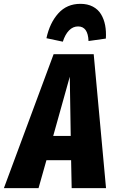

<svg xmlns="http://www.w3.org/2000/svg" viewBox="-72 -976 593 996"><path d="M333 -838.9Q306.2 -838.9 285.9 -817.9Q265.6 -796.9 253.9 -759.8L168.9 -777.8Q186 -857.4 230.5 -906.7Q274.9 -956.1 345.2 -956.1Q382.3 -956.1 409.7 -941.7Q437 -927.2 452.1 -902.1Q467.3 -877 473.4 -845.2Q479.5 -813.5 477.1 -775.9L387.2 -763.2Q384.3 -838.9 333 -838.9ZM299.8 0 296.9 -145H168.9L127.9 0H-51.8L206.1 -694.8H414.1L478 0ZM204.1 -271H294.9L290 -578.1Z"/></svg>

Font: Fira Sans Compressed ExtraBold
Style: Italic
Weight: 800
Width: 3
Italic angle: -8°
Designer: Carrois Corporate & Edenspiekermann AG
Foundry: Carrois Corporate GbR & Edenspiekermann AG
Version: Version 4.203;PS 004.203;hotconv 1.0.88;makeotf.lib2.5.64775